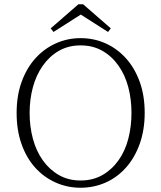

<svg xmlns="http://www.w3.org/2000/svg" viewBox="-20 -867 757 901"><path d="M358 14Q296 14 241 -10.5Q186 -35 145 -80.5Q104 -126 81 -191Q58 -256 58 -337Q58 -417 81 -481.5Q104 -546 145 -592Q186 -638 241 -663Q296 -688 358 -688Q421 -688 475.5 -663.5Q530 -639 571 -593.5Q612 -548 635.5 -483.5Q659 -419 659 -337Q659 -258 636 -193Q613 -128 572 -81.5Q531 -35 476 -10.5Q421 14 358 14ZM358 -20Q416 -20 460.5 -45.5Q505 -71 536 -114.5Q567 -158 582 -215.5Q597 -273 597 -337Q597 -401 582 -458Q567 -515 536 -559Q505 -603 460.5 -628.5Q416 -654 358 -654Q301 -654 256.5 -628.5Q212 -603 181 -559Q150 -515 134.5 -458Q119 -401 119 -337Q119 -273 134.5 -215.5Q150 -158 181 -114.5Q212 -71 256.5 -45.5Q301 -20 358 -20ZM370 -847 500 -734 487 -717 338 -812H380L231 -717L218 -734L348 -847Z"/></svg>

Font: Source Serif 4 18pt Light
Style: Regular
Weight: 300
Designer: Frank Grießhammer
Foundry: Adobe Systems Incorporated
Version: Version 4.004;hotconv 1.0.116;makeotfexe 2.5.65601